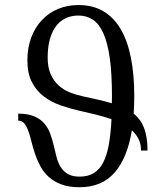

<svg xmlns="http://www.w3.org/2000/svg" viewBox="-20 -747 666 777"><path d="M53.7 -258.8V-287.1Q93.8 -287.1 118.9 -276.1Q144 -265.1 159.4 -247.3Q174.8 -229.5 183.1 -206.5Q191.4 -183.6 197 -159.7Q202.6 -135.7 208.5 -112.8Q214.4 -89.8 225.1 -72Q235.8 -54.2 253.9 -43.2Q272 -32.2 302.2 -32.2Q335.9 -32.2 359.4 -46.4Q382.8 -60.5 397.7 -89.4Q412.6 -118.2 420.4 -161.9Q428.2 -205.6 431.2 -264.6Q400.4 -275.4 367.2 -283.4Q334 -291.5 301.3 -298.8Q262.7 -307.6 224.9 -320.8Q187 -334 157.2 -356.7Q127.4 -379.4 109.1 -414.6Q90.8 -449.7 90.8 -502Q90.8 -553.7 106.4 -595.2Q122.1 -636.7 149.7 -666Q177.2 -695.3 215.1 -710.9Q252.9 -726.6 297.4 -726.6Q356 -726.6 398.7 -701.2Q441.4 -675.8 469 -628.2Q496.6 -580.6 510 -512.2Q523.4 -443.8 523.4 -357.4Q523.4 -338.9 522.7 -321.5Q522 -304.2 521 -287.1Q549.3 -264.6 563 -229.2Q576.7 -193.8 577.1 -137.7H550.8Q550.8 -164.1 540.8 -184.1Q530.8 -204.1 513.7 -219.7Q495.6 -107.9 443.8 -48.6Q392.1 10.7 302.2 10.7Q258.8 10.7 228.3 -0.7Q197.8 -12.2 177 -31.2Q156.2 -50.3 143.3 -74.5Q130.4 -98.6 121.8 -124Q113.3 -149.4 107.4 -173.6Q101.6 -197.8 94.7 -216.8Q87.9 -235.8 78.6 -247.3Q69.3 -258.8 53.7 -258.8ZM433.1 -357.4Q433.1 -449.2 424.3 -511.7Q415.5 -574.2 398.2 -612.5Q380.9 -650.9 355.5 -667.5Q330.1 -684.1 297.4 -684.1Q269.5 -684.1 246.6 -673.6Q223.6 -663.1 207.3 -641.8Q190.9 -620.6 181.9 -588.6Q172.9 -556.6 172.9 -514.2Q172.9 -474.6 184.8 -447.3Q196.8 -419.9 216.6 -401.9Q236.3 -383.8 261.7 -373.5Q287.1 -363.3 314.5 -357.4Q348.6 -350.1 378.2 -343.3Q407.7 -336.4 432.6 -329.1Q432.6 -335.9 432.9 -343Q433.1 -350.1 433.1 -357.4Z"/></svg>

Font: Arian AMU Serif
Style: Regular
Weight: 400
Designer: Ruben Hakobyan (Tarumian)
Foundry: Ruben Hakobyan (Tarumian)
Version: Version 1.002